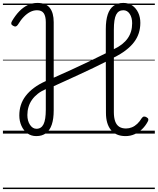

<svg xmlns="http://www.w3.org/2000/svg" viewBox="-20 -913 1078 1312"><path d="M228 17Q193 17 167 -2Q141 -21 126.5 -53.5Q112 -86 112 -124Q112 -162 122.5 -195Q133 -228 155.5 -257.5Q178 -287 212 -312.5Q246 -338 293 -359V-761Q293 -802 279 -822.5Q265 -843 233 -843Q209 -843 186.5 -831.5Q164 -820 143 -798.5Q122 -777 102 -744Q96 -735 88.5 -732.5Q81 -730 69 -737Q58 -743 57 -751Q56 -759 62 -769Q85 -808 111.5 -835.5Q138 -863 169 -878Q200 -893 236 -893Q294 -893 320.5 -859Q347 -825 347 -761V-382Q406 -408 466 -435.5Q526 -463 585.5 -491.5Q645 -520 703 -549V-715Q703 -774 716 -813.5Q729 -853 756 -873Q783 -893 823 -893Q859 -893 884.5 -875Q910 -857 924.5 -826.5Q939 -796 939 -757Q939 -720 928.5 -687Q918 -654 896 -625Q874 -596 839.5 -569.5Q805 -543 758 -520V-147Q758 -109 767 -84Q776 -59 794.5 -47Q813 -35 841 -35Q862 -35 881.5 -43Q901 -51 918 -67Q935 -83 948 -105Q955 -115 963 -116.5Q971 -118 981 -112Q992 -106 993.5 -98.5Q995 -91 989 -81Q974 -53 951.5 -31Q929 -9 900 4Q871 17 838 17Q804 17 779 6Q754 -5 737.5 -25.5Q721 -46 712.5 -75Q704 -104 704 -142L703 -491Q664 -471 619 -449.5Q574 -428 527.5 -406.5Q481 -385 435 -364Q389 -343 347 -324V-159Q347 -101 334 -62Q321 -23 294.5 -3Q268 17 228 17ZM229 -33Q262 -33 277.5 -64Q293 -95 293 -164V-304Q261 -290 238 -272Q215 -254 199 -231.5Q183 -209 175 -182.5Q167 -156 167 -127Q167 -87 185 -60Q203 -33 229 -33ZM758 -577Q790 -592 813.5 -610.5Q837 -629 852.5 -651Q868 -673 875.5 -698.5Q883 -724 883 -754Q883 -793 866.5 -818Q850 -843 823 -843Q789 -843 773.5 -812.5Q758 -782 758 -710ZM0 369H1038V379H0ZM0 -20H1038V0H0ZM0 -505H1038V-500H0ZM0 -889H1038V-879H0Z"/></svg>

Font: Playwrite HR Lijeva Guides
Style: Regular
Weight: 400
Designer: Veronika Burian, José Scaglione
Foundry: TypeTogether
Version: Version 1.003